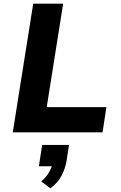

<svg xmlns="http://www.w3.org/2000/svg" viewBox="-20 -725 662 1052"><path d="M50 0 162 -705H326L236 -138H563L542 0ZM256 307 206 269Q234 245 249 218.5Q264 192 268 168L293 186H193L211 69H358L345 155Q337 201 316.5 239Q296 277 256 307Z"/></svg>

Font: Nunito Sans 7pt ExtraBold
Style: Italic
Weight: 800
Italic angle: -9°
Designer: Vernon Adams
Foundry: Vernon Adams
Version: Version 3.101;gftools[0.9.27]